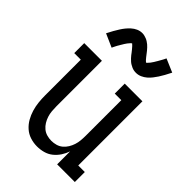

<svg xmlns="http://www.w3.org/2000/svg" viewBox="-226 -852 952 952"><g transform="rotate(45 250.0 -375.5)"><path d="M219 8Q195 8 171.5 0.5Q148 -7 130 -23Q112 -39 100 -60Q88 -81 81 -104.5Q74 -128 71.5 -152Q69 -176 69 -200V-450H23V-520H147V-200Q147 -184 148.5 -167.5Q150 -151 155 -135.5Q160 -120 168.5 -106Q177 -92 189.5 -81.5Q202 -71 218 -66.5Q234 -62 250 -62Q266 -62 282 -66.5Q298 -71 310.5 -81.5Q323 -92 331.5 -106Q340 -120 345 -135.5Q350 -151 351.5 -167.5Q353 -184 353 -200V-450H307V-520H431V-70H477V0H353V-91Q346 -70 333.5 -51Q321 -32 303.5 -18Q286 -4 264 2Q242 8 219 8ZM308 -597Q300 -597 292.5 -598.5Q285 -600 278.5 -603Q272 -606 265 -610Q258 -614 252.5 -619Q247 -624 241 -630Q235 -636 230.5 -642Q226 -648 221.5 -654Q217 -660 211.5 -666.5Q206 -673 201 -678.5Q196 -684 192 -687Q189 -685 187 -683.5Q185 -682 182 -678Q179 -674 177.5 -672.5Q176 -671 174.5 -669Q173 -667 171.5 -664.5Q170 -662 168 -659.5Q166 -657 164.5 -654Q163 -651 161 -648Q159 -645 157 -641.5Q155 -638 153 -634.5Q151 -631 148.5 -627Q146 -623 144 -618.5Q142 -614 139.5 -609.5Q137 -605 135 -600L65 -631Q74 -649 82.5 -664Q91 -679 99 -691.5Q107 -704 115.5 -714.5Q124 -725 135.5 -735.5Q147 -746 161.5 -752.5Q176 -759 192 -759Q200 -759 207.5 -757Q215 -755 221.5 -752.5Q228 -750 235 -745.5Q242 -741 247.5 -736.5Q253 -732 259 -725.5Q265 -719 269.5 -713.5Q274 -708 278.5 -702Q283 -696 288.5 -689Q294 -682 298.5 -677Q303 -672 308 -668Q311 -670 313 -672Q315 -674 318 -677.5Q321 -681 322.5 -682.5Q324 -684 325.5 -686.5Q327 -689 328.5 -691Q330 -693 332 -696Q334 -699 335.5 -701.5Q337 -704 339 -707.5Q341 -711 343 -714Q345 -717 347 -721Q349 -725 351.5 -729Q354 -733 356 -737Q358 -741 360.5 -745.5Q363 -750 365 -755L435 -725Q426 -707 417.5 -691.5Q409 -676 401 -664Q393 -652 384.5 -641Q376 -630 364.5 -620Q353 -610 338.5 -603.5Q324 -597 308 -597Z"/></g></svg>

Font: Iosevka Gothic
Style: Regular
Weight: 400
Monospace: yes
Designer: Belleve Invis
Foundry: Belleve Invis
Version: Version 15.5.1; ttfautohint (v1.8.4)